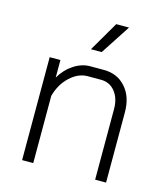

<svg xmlns="http://www.w3.org/2000/svg" viewBox="-109 -814 783 899"><g transform="rotate(15 282.5 -364.5)"><path d="M82 -499H134V-414Q159 -457 197.5 -482Q236 -507 276 -507H343Q408 -507 448.5 -461.5Q489 -416 489 -341V0H436V-342Q436 -394 410 -426.5Q384 -459 342 -459H277Q232 -459 192 -422Q152 -385 136 -326V0H82ZM343 -729H405L311 -585H259Z"/></g></svg>

Font: Bai Jamjuree Light
Style: Regular
Weight: 300
Designer: Katatrad Aksorn Co.,Ltd.
Foundry: Cadson Demak Co.,Ltd.
Version: Version 1.000; ttfautohint (v1.6)